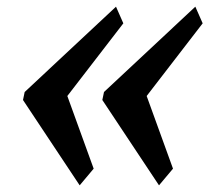

<svg xmlns="http://www.w3.org/2000/svg" viewBox="-20 -550 628 576"><path d="M49 -250 54 -274 328 -530 350 -480 182 -262 261 -44 219 6ZM287 -250 292 -274 566 -530 588 -480 420 -262 499 -44 457 6Z"/></svg>

Font: Taviraj
Style: Bold Italic
Weight: 700
Italic angle: -12°
Designer: Katatrad Team
Foundry: CadsonDemak
Version: Version 1.001